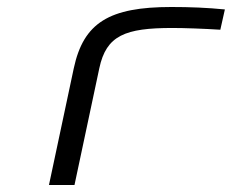

<svg xmlns="http://www.w3.org/2000/svg" viewBox="-20 -529 663 549"><path d="M473 -449C506 -449 563 -447 610 -444L623 -502C573 -507 523 -509 470 -509C292 -509 219 -464 191 -334L120 0H193L264 -334C284 -428 338 -449 473 -449Z"/></svg>

Font: LT Wave Mono Light
Style: Italic
Weight: 300
Designer: Daniel Lyons
Version: Version 2.5 (Glyphs App)